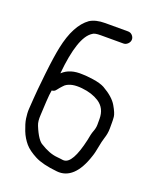

<svg xmlns="http://www.w3.org/2000/svg" viewBox="-119 -682 611 755"><g transform="rotate(20 186.5 -304.5)"><path d="M83 -290C90 -290 96 -293 101 -300L109 -310C114 -316 119 -321 124 -326C140 -338 162 -342 192 -339C222 -336 245 -328 264 -316C287 -301 298 -279 298 -249V-225C298 -216 296 -206 292 -196C288 -186 285 -172 282 -155C266 -84 246 -48 221 -48C219 -48 216 -48 211 -49C206 -50 200 -50 193 -51C170 -53 147 -62 123 -77C110 -83 95 -104 80 -141C75 -153 74 -167 75 -184C76 -201 77 -221 78 -242C79 -263 81 -279 83 -290ZM92 -365C102 -470 123 -532 156 -553C162 -558 173 -560 190 -560H285C292 -560 298 -563 303 -568C308 -573 311 -579 311 -586C311 -593 308 -599 303 -604C298 -609 292 -611 285 -611H190C164 -611 143 -606 127 -596C92 -571 68 -525 54 -458C49 -434 43 -396 37 -342C31 -288 28 -253 27 -237C26 -221 25 -206 24 -193C23 -180 24 -166 26 -152C28 -138 33 -122 40 -104C47 -86 57 -70 68 -57C79 -44 96 -32 117 -21C138 -10 170 -2 211 2C260 7 298 -28 322 -103C326 -114 329 -128 332 -144C335 -160 338 -174 342 -186C346 -198 349 -212 349 -228V-250C349 -258 349 -266 348 -276C347 -286 341 -300 330 -319C319 -338 299 -356 269 -373C258 -379 241 -384 220 -387C199 -390 185 -391 176 -391C141 -393 113 -385 92 -365Z"/></g></svg>

Font: AppleStorm
Style: Rg
Weight: 400
Foundry: Cannot Into Space Fonts
Version: Version 1.01